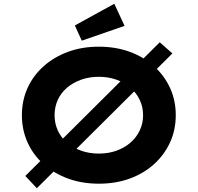

<svg xmlns="http://www.w3.org/2000/svg" viewBox="-20 -963 1049 1017"><path d="M175.1 34 114.1 -31 826.1 -739 893.1 -680ZM504.1 10Q413.9 10 339.4 -17.5Q264.9 -45 210.1 -94Q155.3 -143 125.6 -209.4Q96 -275.7 96 -352.9Q96 -430.6 125.9 -496.7Q155.9 -562.7 210.6 -611.7Q265.4 -660.7 339.7 -688.2Q413.9 -715.7 503.5 -715.7Q592.7 -715.7 666.9 -688.7Q741.1 -661.7 795.9 -612.2Q850.7 -562.7 880.9 -496.7Q911 -430.6 911 -353.4Q911 -275.1 880.9 -209.1Q850.7 -143 795.9 -93.5Q741.1 -44 666.9 -17Q592.7 10 504.1 10ZM503.5 -149.5Q554.7 -149.5 597.5 -165Q640.2 -180.5 671.7 -208.1Q703.2 -235.7 720.5 -272.8Q737.9 -309.8 737.9 -352.9Q737.9 -396 720.5 -433Q703.2 -470 671.7 -497.6Q640.2 -525.2 597.5 -540.7Q554.7 -556.2 503.5 -556.2Q452.3 -556.2 409.3 -540.7Q366.3 -525.2 334.6 -498.1Q302.8 -471 286 -433.7Q269.1 -396.4 269.1 -352.9Q269.1 -309.8 286 -272.3Q302.8 -234.7 334.6 -207.6Q366.3 -180.5 409.3 -165Q452.3 -149.5 503.5 -149.5ZM413.1 -747.5 376.5 -828.2 585.4 -943 639.8 -826Z"/></svg>

Font: Lexend Giga
Style: Regular
Weight: 400
Designer: Bonnie Shaver-Troup, Thomas Jockin
Foundry: Lexend
Version: Version 1.007